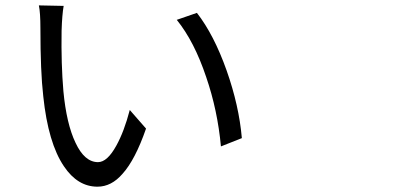

<svg xmlns="http://www.w3.org/2000/svg" viewBox="-20 -702 1540 726"><path d="M348.6 3.9Q273.4 3.9 221.7 -73.2Q162.1 -161.1 143.6 -337.9Q132.8 -430.7 132.8 -595.7Q132.8 -653.3 127 -681.6L220.7 -679.7Q214.8 -646.5 212.9 -585.9Q210.9 -460 219.7 -357.4Q231.4 -233.4 265.6 -162.1Q299.8 -88.9 350.6 -88.9Q385.7 -88.9 419.9 -151.4Q449.2 -204.1 470.7 -286.1L532.2 -215.8Q491.2 -97.7 443.4 -44.9Q401.4 3.9 348.6 3.9ZM815.4 -148.4Q802.7 -285.2 759.8 -410.2Q714.8 -544.9 648.4 -627L724.6 -653.3Q789.1 -570.3 836.9 -435.5Q883.8 -302.7 894.5 -179.7Z"/></svg>

Font: Bpmf GenYo Gothic R
Style: R
Weight: 400
Foundry: But Ko
Version: Version 1.320